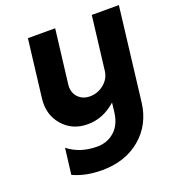

<svg xmlns="http://www.w3.org/2000/svg" viewBox="-136 -607 881 966"><g transform="rotate(-20 304.5 -124.0)"><path d="M609 -500 549 0Q535 114 453 183Q371 252 247 252Q158 252 92 221L109 82Q172 132 264 132Q318 132 356.5 98Q395 64 403 0L409 -51Q341 10 258 10Q175 10 124.5 -49Q74 -108 85 -193L122 -500H268L233 -211Q230 -185 239.5 -164Q249 -143 269 -130.5Q289 -118 315 -118Q358 -118 391 -145Q424 -172 429 -211L464 -500Z"/></g></svg>

Font: Orkney
Style: BoldItalic
Weight: 700
Designer: Samuel Oakes and Alfredo Marco Pradil
Foundry: Alfredo Marco Pradil
Version: 1.0; ttfautohint (v1.5)